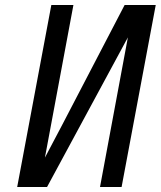

<svg xmlns="http://www.w3.org/2000/svg" viewBox="-20 -745 640 765"><path d="M378.5 0 489.5 -596 167.5 0H48.5L184.5 -725H272.5L159 -117L225.5 -243L476.5 -725H600.5L464.5 0Z"/></svg>

Font: JuliaMono
Style: Italic
Weight: 400
Italic angle: -9°
Monospace: yes
Designer: cormullion
Foundry: corm
Version: Version 0.057; ttfautohint (v1.8.4)